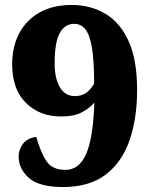

<svg xmlns="http://www.w3.org/2000/svg" viewBox="-20 -744 609 773"><path d="M233 9Q138 9 96.5 -27.5Q55 -64 55 -115Q55 -139 71 -163Q87 -187 126 -193Q143 -132 166.5 -96Q190 -60 243 -60Q299 -60 327 -124.5Q355 -189 360 -331Q338 -306 307 -290.5Q276 -275 226 -275Q140 -275 84.5 -329.5Q29 -384 29 -485Q29 -557 58 -611Q87 -665 140.5 -694.5Q194 -724 269 -724Q345 -724 404.5 -688.5Q464 -653 498 -578Q532 -503 532 -382Q532 -267 501.5 -179Q471 -91 405.5 -41Q340 9 233 9ZM282 -357Q305 -357 323.5 -368Q342 -379 359 -407Q359 -497 350.5 -549.5Q342 -602 324.5 -625Q307 -648 279 -648Q241 -648 220.5 -611Q200 -574 200 -488Q200 -429 221 -393Q242 -357 282 -357Z"/></svg>

Font: Noto Serif Hentaigana Black
Style: Regular
Weight: 900
Designer: Kazuhiro Yamada
Foundry: nipponia
Version: Version 1.000; ttfautohint (v1.8.4.7-5d5b)